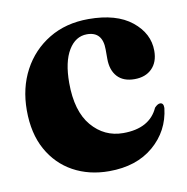

<svg xmlns="http://www.w3.org/2000/svg" viewBox="-60 -512 564 580"><g transform="rotate(-10 222.0 -222.0)"><path d="M427 -324.5Q427 -290 407.2 -270.2Q387.5 -250.5 354 -250.5Q319.5 -250.5 301.2 -270.5Q283 -290.5 283 -325.5V-354Q283 -409 235 -409Q200 -409 178.5 -373.5Q157 -338 157 -273.5Q157 -186.5 195.5 -141.2Q234 -96 292 -96Q373 -96 399.5 -155Q409.5 -165.5 417 -165Q427.5 -164.5 427 -149Q419 -79.5 366.5 -34.8Q314 10 230 10Q168.5 10 120.2 -16.5Q72 -43 44.2 -93Q16.5 -143 16.5 -214Q16.5 -282.5 45.2 -336.5Q74 -390.5 126 -422Q178 -453.5 247.5 -453.5Q333 -453.5 380 -415.8Q427 -378 427 -324.5Z"/></g></svg>

Font: Fraunces 144pt Soft
Style: Bold
Weight: 700
Version: Version 1.000;[0bf87f6ff]